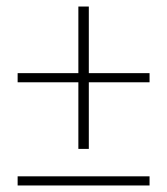

<svg xmlns="http://www.w3.org/2000/svg" viewBox="-20 -568 512 588"><path d="M220 -112V-316H34V-344H220V-548H252V-344H438V-316H252V-112ZM34 0V-28H438V0Z"/></svg>

Font: Mada ExtraLight
Style: Regular
Weight: 250
Designer: Khaled Hosny
Version: Version 1.5